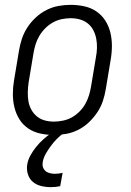

<svg xmlns="http://www.w3.org/2000/svg" viewBox="-20 -548 540 791"><path d="M202 8Q173 8 145.5 2Q118 -4 96 -19Q74 -34 60 -56.5Q46 -79 39.5 -105.5Q33 -132 33 -160.5Q33 -189 38 -218L58 -338Q62 -363 70 -387.5Q78 -412 92.5 -434.5Q107 -457 127.5 -476Q148 -495 172 -507Q196 -519 221 -523.5Q246 -528 271 -528Q300 -528 327.5 -522Q355 -516 377 -501Q399 -486 413.5 -463.5Q428 -441 434.5 -414.5Q441 -388 441 -359.5Q441 -331 436 -302L416 -182Q412 -157 404 -132.5Q396 -108 381 -85.5Q366 -63 346 -44Q326 -25 302 -13Q278 -1 252.5 3.5Q227 8 202 8ZM202 -47Q220 -47 239.5 -51Q259 -55 276 -64.5Q293 -74 307.5 -88.5Q322 -103 331.5 -120Q341 -137 346.5 -155Q352 -173 355 -191L375 -311Q379 -331 379.5 -350.5Q380 -370 376.5 -388.5Q373 -407 364.5 -423.5Q356 -440 341.5 -451.5Q327 -463 309 -468Q291 -473 271 -473Q253 -473 234 -469Q215 -465 198 -455.5Q181 -446 166.5 -431.5Q152 -417 142 -400Q132 -383 126.5 -365Q121 -347 118 -329L98 -209Q95 -189 94.5 -169.5Q94 -150 97 -131.5Q100 -113 109 -96.5Q118 -80 132 -68.5Q146 -57 164 -52Q182 -47 202 -47ZM189 223Q168 223 148.5 218Q129 213 115 201Q101 189 95 170Q89 151 92 131Q95 111 105.5 92Q116 73 129.5 56.5Q143 40 159 25.5Q175 11 194 -1L205 -8H244L243 0Q227 11 213.5 25Q200 39 189 54Q178 69 168.5 85.5Q159 102 156 120Q154 131 157 140.5Q160 150 167.5 156.5Q175 163 185.5 165.5Q196 168 206 168Q214 168 222 167Q230 166 238 164L228 219Q219 221 209 222Q199 223 189 223Z"/></svg>

Font: Iosevka Curly Light
Style: Italic
Weight: 300
Italic angle: -9°
Monospace: yes
Designer: Belleve Invis
Foundry: Belleve Invis
Version: Version 22.1.2; ttfautohint (v1.8.4)